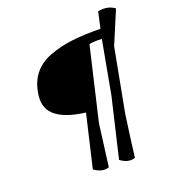

<svg xmlns="http://www.w3.org/2000/svg" viewBox="-149 -943 945 1059"><g transform="rotate(-20 323.0 -413.5)"><path d="M527 -734 548 -829Q607 -840 646 -810L565 -618L495 -247Q478 -129 462 0Q422 15 376 -19L458 -368L515 -679Q467 -681 441 -675L341 -247L309 0Q269 14 222 -19Q241 -100 294 -327Q181 -341 126.5 -383.5Q72 -426 80 -500Q88 -574 124.5 -622Q161 -670 224 -694Q287 -718 358 -726.5Q429 -735 527 -734Z"/></g></svg>

Font: Tillana
Style: Regular
Weight: 400
Designer: Lipi Raval (Devanagari, Latin), Jonny Pinhorn (Latin)
Foundry: Indian Type Foundry
Version: Version 2.003;PS 1.0;hotconv 1.0.79;makeotf.lib2.5.61930; tt